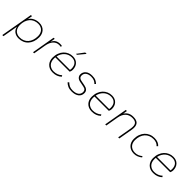

<svg xmlns="http://www.w3.org/2000/svg" viewBox="275 -2078 3642 3642"><g transform="rotate(45 2096.0 -257.0)"><path d="M284 10Q216 10 168.5 -24Q121 -58 106 -125L52 182H22L137 -470H167L150 -373Q180 -427 235.5 -453.5Q291 -480 354 -480Q402 -480 438 -464.5Q474 -449 498.5 -422Q523 -395 535.5 -359Q548 -323 548 -282Q548 -215 528.5 -161Q509 -107 474.5 -69Q440 -31 391 -10.5Q342 10 284 10ZM284 -18Q337 -18 380 -36.5Q423 -55 453 -89.5Q483 -124 499.5 -173Q516 -222 516 -282Q516 -319 505.5 -350Q495 -381 474.5 -403.5Q454 -426 423.5 -439Q393 -452 354 -452Q301 -452 258 -433.5Q215 -415 185 -380.5Q155 -346 138.5 -297Q122 -248 122 -188Q122 -151 132.5 -120Q143 -89 163.5 -66.5Q184 -44 214.5 -31Q245 -18 284 -18Z M664 0 746 -470H776L759 -375Q786 -432 826 -454Q866 -476 917 -476Q954 -476 968 -470L964 -444Q952 -446 940.5 -447Q929 -448 917 -448Q850 -448 802 -398Q754 -348 736 -245L694 0Z M1196 10Q1148 10 1111.5 -5.5Q1075 -21 1049.5 -48Q1024 -75 1011 -111Q998 -147 998 -188Q998 -256 1018.5 -310.5Q1039 -365 1074.5 -402.5Q1110 -440 1156.5 -460Q1203 -480 1256 -480Q1338 -480 1386 -429.5Q1434 -379 1434 -294Q1434 -282 1429.5 -263Q1425 -244 1417 -230H1032Q1030 -219 1030 -209Q1030 -199 1030 -188Q1030 -151 1041 -120Q1052 -89 1073.5 -66.5Q1095 -44 1126 -31Q1157 -18 1196 -18Q1244 -18 1286.5 -33.5Q1329 -49 1364 -82L1379 -57Q1344 -24 1299.5 -7Q1255 10 1196 10ZM1256 -452Q1217 -452 1181 -439Q1145 -426 1116 -401Q1087 -376 1066 -340Q1045 -304 1036 -258H1397Q1402 -275 1402 -294Q1402 -371 1363.5 -411.5Q1325 -452 1256 -452ZM1262 -554 1368 -696H1406L1288 -554Z M1706 10Q1646 10 1606 -8Q1566 -26 1531 -59L1553 -82Q1587 -50 1620.5 -34Q1654 -18 1706 -18Q1784 -18 1827.5 -50Q1871 -82 1871 -139Q1871 -168 1854.5 -187Q1838 -206 1796 -214L1694 -234Q1646 -243 1620.5 -270.5Q1595 -298 1595 -337Q1595 -399 1641.5 -439.5Q1688 -480 1774 -480Q1833 -480 1871.5 -462.5Q1910 -445 1935 -418L1914 -396Q1890 -422 1857.5 -437Q1825 -452 1774 -452Q1708 -452 1667.5 -422.5Q1627 -393 1627 -337Q1627 -308 1643.5 -290Q1660 -272 1698 -264L1800 -244Q1848 -235 1875.5 -210Q1903 -185 1903 -139Q1903 -70 1850.5 -30Q1798 10 1706 10Z M2246 10Q2198 10 2161.5 -5.5Q2125 -21 2099.5 -48Q2074 -75 2061 -111Q2048 -147 2048 -188Q2048 -256 2068.5 -310.5Q2089 -365 2124.5 -402.5Q2160 -440 2206.5 -460Q2253 -480 2306 -480Q2388 -480 2436 -429.5Q2484 -379 2484 -294Q2484 -282 2479.5 -263Q2475 -244 2467 -230H2082Q2080 -219 2080 -209Q2080 -199 2080 -188Q2080 -151 2091 -120Q2102 -89 2123.5 -66.5Q2145 -44 2176 -31Q2207 -18 2246 -18Q2294 -18 2336.5 -33.5Q2379 -49 2414 -82L2429 -57Q2394 -24 2349.5 -7Q2305 10 2246 10ZM2306 -452Q2267 -452 2231 -439Q2195 -426 2166 -401Q2137 -376 2116 -340Q2095 -304 2086 -258H2447Q2452 -275 2452 -294Q2452 -371 2413.5 -411.5Q2375 -452 2306 -452Z M2948 0 2998 -286Q3000 -300 3001.5 -314.5Q3003 -329 3003 -341Q3003 -400 2972 -426Q2941 -452 2878 -452Q2797 -452 2744 -402Q2691 -352 2674 -255L2630 0H2600L2682 -470H2712L2697 -385Q2732 -437 2775 -458.5Q2818 -480 2878 -480Q2957 -480 2995 -446.5Q3033 -413 3033 -341Q3033 -328 3031.5 -314Q3030 -300 3028 -286L2978 0Z M3376 10Q3328 10 3291.5 -5.5Q3255 -21 3229.5 -48Q3204 -75 3191 -111Q3178 -147 3178 -188Q3178 -255 3198 -309Q3218 -363 3253.5 -401Q3289 -439 3338 -459.5Q3387 -480 3446 -480Q3501 -480 3539.5 -463.5Q3578 -447 3603 -418L3582 -396Q3556 -425 3522 -438.5Q3488 -452 3446 -452Q3393 -452 3349.5 -433.5Q3306 -415 3275 -380.5Q3244 -346 3227 -297Q3210 -248 3210 -188Q3210 -151 3221 -120Q3232 -89 3253.5 -66.5Q3275 -44 3306 -31Q3337 -18 3376 -18Q3418 -18 3454 -31.5Q3490 -45 3526 -74L3539 -52Q3504 -22 3463 -6Q3422 10 3376 10Z M3892 10Q3844 10 3807.5 -5.5Q3771 -21 3745.5 -48Q3720 -75 3707 -111Q3694 -147 3694 -188Q3694 -256 3714.5 -310.5Q3735 -365 3770.5 -402.5Q3806 -440 3852.5 -460Q3899 -480 3952 -480Q4034 -480 4082 -429.5Q4130 -379 4130 -294Q4130 -282 4125.5 -263Q4121 -244 4113 -230H3728Q3726 -219 3726 -209Q3726 -199 3726 -188Q3726 -151 3737 -120Q3748 -89 3769.5 -66.5Q3791 -44 3822 -31Q3853 -18 3892 -18Q3940 -18 3982.5 -33.5Q4025 -49 4060 -82L4075 -57Q4040 -24 3995.5 -7Q3951 10 3892 10ZM3952 -452Q3913 -452 3877 -439Q3841 -426 3812 -401Q3783 -376 3762 -340Q3741 -304 3732 -258H4093Q4098 -275 4098 -294Q4098 -371 4059.5 -411.5Q4021 -452 3952 -452Z"/></g></svg>

Font: Celebes Thin
Style: Italic
Weight: 250
Italic angle: -10°
Designer: Anugrah Pasau
Foundry: Lafontype
Version: Version 1.000; ttfautohint (v1.8.4)